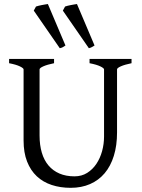

<svg xmlns="http://www.w3.org/2000/svg" viewBox="-20 -903 694 938"><path d="M622.6 -594.2Q589.4 -587.4 570.6 -579.1Q551.8 -570.8 551.8 -564V-255.9Q551.8 -191.9 536.1 -141.6Q520.5 -91.3 491.2 -56.6Q461.9 -22 419.9 -3.7Q377.9 14.6 325.2 14.6Q274.9 14.6 232.7 0.7Q190.4 -13.2 159.9 -41.7Q129.4 -70.3 112.3 -113.8Q95.2 -157.2 95.2 -216.8V-564Q95.2 -569.8 77.4 -578.6Q59.6 -587.4 24.4 -594.2V-615.2H244.1V-594.2Q210.9 -587.4 192.1 -579.1Q173.3 -570.8 173.3 -564V-241.2Q173.3 -194.3 184.3 -157.2Q195.3 -120.1 217 -94.5Q238.8 -68.8 270.5 -55.2Q302.2 -41.5 344.2 -41.5Q378.9 -41.5 405.8 -58.3Q432.6 -75.2 450.9 -102.5Q469.2 -129.9 478.8 -164.8Q488.3 -199.7 488.3 -235.8V-564Q488.3 -569.8 470.5 -578.6Q452.6 -587.4 417.5 -594.2V-615.2H622.6ZM145 -851.1 155.8 -871.1Q161.1 -873 168.5 -874.8Q175.8 -876.5 183.8 -878.2Q191.9 -879.9 200 -881.1Q208 -882.3 213.9 -883.3L299.8 -680.7Q291 -674.8 286.1 -672.1Q281.2 -669.4 272 -667.5ZM287.1 -851.1 297.9 -871.1Q302.7 -873 310.3 -874.8Q317.9 -876.5 325.9 -878.2Q334 -879.9 342 -881.1Q350.1 -882.3 356 -883.3L441.9 -680.7Q432.1 -674.8 427.2 -672.1Q422.4 -669.4 414.1 -667.5Z"/></svg>

Font: Gentium Unicode
Style: Regular
Weight: 400
Version: Version 1.009